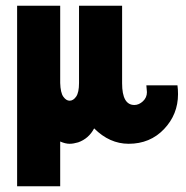

<svg xmlns="http://www.w3.org/2000/svg" viewBox="-20 -493 651 673"><path d="M40 160V-473H191V-202Q192 -168 202 -154Q212 -140 224 -140Q237 -140 247 -154.5Q257 -169 257 -202V-473H408V-201Q408 -125 451 -125Q467 -125 481 -138Q495 -151 495 -170L493 -194H602Q604 -180 604 -163Q604 -92 555 -40.5Q506 11 431 11Q364 11 310 -43Q291 -7 254 6Q237 11 224 11Q209 11 191 3V160Z"/></svg>

Font: Coval
Style: Black
Weight: 1000
Foundry: Context Ltd
Version: Version 001.000